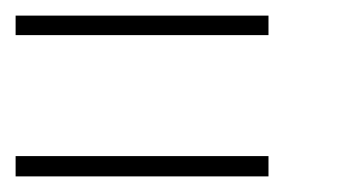

<svg xmlns="http://www.w3.org/2000/svg" viewBox="-20 -523 444 246"><path d="M324 -478V-503H0V-478ZM324 -297V-323H0V-297Z"/></svg>

Font: MintSans
Style: ExtraLight
Weight: 200
Version: Version 1.0